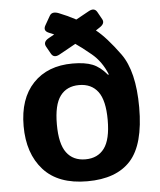

<svg xmlns="http://www.w3.org/2000/svg" viewBox="-53 -779 695 834"><g transform="rotate(-5 294.5 -362.0)"><path d="M39.1 -252.9Q39.1 -372.6 102.3 -439Q165.5 -505.4 274.4 -505.4Q328.1 -505.4 361.1 -492.2Q394 -479 423.3 -443.8H427.7Q404.3 -502.4 360.8 -538.1Q317.4 -573.7 293.9 -589.4L221.7 -549.3Q196.3 -535.2 184.6 -556.2L166.5 -588.4Q154.8 -609.4 180.7 -624L206.1 -638.2Q194.8 -643.1 183.1 -647.9Q158.7 -658.2 171.4 -680.7L194.3 -720.7Q205.1 -739.7 233.9 -728.5Q272.5 -713.4 307.6 -694.3L364.3 -725.6Q389.6 -739.7 401.4 -718.8L419.4 -686.5Q430.7 -667 405.3 -650.9L388.2 -639.6Q432.6 -604.5 489.5 -526.4Q546.4 -448.2 546.4 -290.5Q546.4 -128.9 483.9 -59.6Q421.4 9.8 294.4 9.8Q167.5 9.8 103.3 -61.8Q39.1 -133.3 39.1 -252.9ZM183.6 -248Q183.6 -162.6 212.2 -124.3Q240.7 -85.9 294.4 -85.9Q348.1 -85.9 376.7 -124.3Q405.3 -162.6 405.3 -248Q405.3 -333.5 376.7 -371.6Q348.1 -409.7 294.4 -409.7Q240.7 -409.7 212.2 -371.6Q183.6 -333.5 183.6 -248Z"/></g></svg>

Font: Istok
Style: Bold
Weight: 700
Designer: Andrey V. Panov
Foundry: Andrey V. Panov
Version: Version 1.0.1